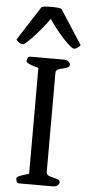

<svg xmlns="http://www.w3.org/2000/svg" viewBox="-74 -958 455 993"><g transform="rotate(5 153.0 -462.0)"><path d="M48 -24Q48 -30 56 -34.5Q64 -39 74.5 -42.5Q85 -46 96 -49Q107 -52 112 -55V-603Q107 -606 96 -608.5Q85 -611 74.5 -615Q64 -619 56 -623.5Q48 -628 48 -634Q48 -640 51.5 -649Q55 -658 67 -658H239Q257 -658 265 -649.5Q273 -641 273 -636Q273 -624 262.5 -619.5Q252 -615 239 -612Q226 -609 214.5 -604.5Q203 -600 202 -588V-70Q203 -57 214.5 -52.5Q226 -48 239 -45Q252 -42 262.5 -38Q273 -34 273 -22Q273 -17 265 -8.5Q257 0 239 0H67Q55 0 51.5 -9Q48 -18 48 -24ZM23 -719Q9 -719 -2 -728Q-13 -737 -13 -741L100 -917Q102 -921 118 -922.5Q134 -924 153 -924Q171 -924 186.5 -922.5Q202 -921 205 -917L319 -741Q319 -737 308 -728Q297 -719 285 -719Q279 -719 263.5 -732.5Q248 -746 228.5 -767Q209 -788 189 -813.5Q169 -839 154 -862Q138 -839 117.5 -814Q97 -789 77.5 -768Q58 -747 43 -733Q28 -719 23 -719Z"/></g></svg>

Font: Asar
Style: Regular
Weight: 400
Designer: Eben Sorkin
Foundry: Eben Sorkin, Pria Ravichandran
Version: Version 1.003; ttfautohint (v1.3) -l 8 -r 50 -G 0 -x 0 -H 45